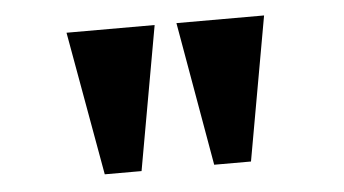

<svg xmlns="http://www.w3.org/2000/svg" viewBox="-33 -763 707 395"><g transform="rotate(-5 320.0 -565.5)"><path d="M395 -417H471L524 -714H343ZM169 -417H245L298 -714H116Z"/></g></svg>

Font: Noto Serif Devanagari SemiCondensed Black
Style: Regular
Weight: 900
Width: 4
Designer: Universal Thirst, Indian Type Foundry and the Monotype Design Team
Foundry: Monotype Imaging Inc.
Version: Version 2.004